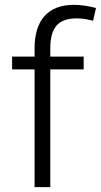

<svg xmlns="http://www.w3.org/2000/svg" viewBox="-20 -774 417 794"><path d="M123 -574Q123 -662 164.5 -708Q206 -754 286 -754Q307 -754 330.5 -750.5Q354 -747 377 -741L365 -688Q347 -693 330.5 -695.5Q314 -698 297 -698Q240 -698 214 -668.5Q188 -639 188 -574V0H123ZM30 -540H326V-487H30Z"/></svg>

Font: Pathway Extreme 8pt Thin 12pt ExtraLight
Style: Regular
Weight: 250
Version: Version 1.001;gftools[0.9.26]